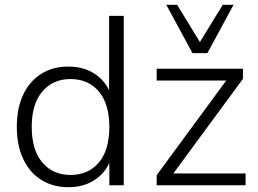

<svg xmlns="http://www.w3.org/2000/svg" viewBox="-20 -771 1074 799"><path d="M265 8Q200 8 151.5 -22.5Q103 -53 76.5 -109.5Q50 -166 50 -243Q50 -320 76 -376Q102 -432 150.5 -463Q199 -494 265 -494Q333 -494 381 -459Q429 -424 445 -365H434V-705H495V0H435V-121H445Q429 -62 381 -27Q333 8 265 8ZM273 -43Q348 -43 391.5 -95Q435 -147 435 -243Q435 -338 391.5 -390Q348 -442 273 -442Q200 -442 156 -390Q112 -338 112 -243Q112 -147 156 -95Q200 -43 273 -43ZM632 0V-42L934 -453V-436H632V-485H991V-443L688 -31V-49H1002V0ZM781 -550 672 -751H717L812 -596L907 -751H952L843 -550Z"/></svg>

Font: Nunito Sans 12pt Light
Style: Regular
Weight: 300
Designer: Vernon Adams
Foundry: Vernon Adams
Version: Version 3.101;gftools[0.9.27]